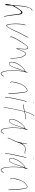

<svg xmlns="http://www.w3.org/2000/svg" viewBox="2020 -2780 910 4990"><g transform="rotate(90 2475.0 -285.0)"><path d="M133 -408C126 -359 118 -212 114 -144L113 -139C105 -119 99 -100 96 -83V-82C86 -38 83 2 90 27C96 33 103 37 105 37C110 33 115 18 118 -13C123 -48 121 -91 124 -134L125 -139C126 -141 125 -141 126 -144V-145L140 -173C146 -187 155 -202 163 -216C194 -270 233 -340 277 -373C284 -378 293 -381 301 -381H302C326 -376 335 -354 341 -331C345 -313 348 -291 350 -262C359 -173 375 -54 394 29L402 61C403 65 415 65 414 57L406 24C387 -65 377 -188 364 -280C362 -311 360 -336 354 -355C345 -388 336 -409 308 -412C283 -412 267 -395 245 -367C214 -334 182 -280 156 -234L154 -230C154 -229 151 -226 150 -225L128 -207L132 -252C140 -369 144 -409 163 -510C171 -553 182 -597 206 -628C220 -646 232 -653 245 -659H255C258 -660 262 -664 261 -668C261 -676 230 -663 227 -661C169 -621 149 -511 133 -408ZM308 -411V-410Z M608 -446C606 -410 600 -366 597 -325C594 -268 594 -199 599 -146C601 -99 606 -55 619 -25C626 1 631 17 655 3C673 -7 697 -43 715 -77C726 -95 738 -114 749 -135C786 -207 819 -291 857 -366L858 -368L859 -369C890 -422 927 -485 947 -542L952 -556C954 -561 954 -562 954 -563V-564C953 -572 951 -571 950 -571C948 -570 945 -564 943 -557L937 -544C933 -535 926 -522 919 -504C901 -460 872 -412 847 -370C788 -263 747 -125 677 -34C671 -24 658 -3 643 -3H640C638 -15 633 -14 630 -31C606 -84 608 -169 606 -240C606 -293 610 -347 615 -398C617 -422 618 -438 622 -457L625 -472C630 -476 637 -477 640 -479C642 -486 640 -494 638 -494C635 -493 636 -493 635 -490H632C617 -478 611 -472 608 -446ZM677 -35V-34Z M932 -112 937 -94C934 -83 935 -82 938 -84C943 -86 946 -88 946 -97H945L946 -98L945 -117C943 -146 954 -167 969 -193C978 -209 987 -230 998 -253C1018 -293 1116 -443 1138 -475C1160 -508 1179 -534 1207 -546C1235 -558 1242 -539 1247 -518C1252 -503 1252 -482 1251 -455C1251 -412 1243 -351 1239 -306C1236 -285 1233 -271 1234 -265C1234 -262 1235 -260 1241 -258C1249 -256 1250 -259 1258 -280C1268 -306 1278 -330 1288 -358C1307 -406 1325 -462 1361 -491H1362C1396 -517 1412 -477 1417 -465L1435 -436C1451 -413 1462 -383 1470 -347C1484 -289 1490 -197 1489 -128L1490 -109C1489 -105 1490 -104 1491 -100C1494 -93 1497 -99 1500 -114V-131C1499 -143 1498 -166 1497 -195C1493 -296 1483 -387 1442 -443C1429 -463 1423 -482 1410 -498C1397 -509 1376 -511 1357 -499C1320 -470 1297 -408 1272 -341L1245 -273L1252 -341C1260 -425 1277 -541 1236 -557C1214 -567 1191 -551 1172 -531C1159 -519 1147 -502 1132 -481C1116 -461 1090 -424 1056 -372C1003 -290 993 -263 957 -197C939 -165 929 -142 932 -112ZM1176 -524V-523ZM1241 -258H1240ZM1358 -499H1357ZM1410 -498H1409ZM1417 -465V-464ZM1500 -132V-131Z M1592 -179C1585 -139 1587 -98 1599 -79C1615 -61 1642 -56 1669 -77C1699 -103 1725 -158 1745 -215C1765 -270 1784 -328 1804 -384L1836 -474L1822 -382C1810 -298 1806 -221 1808 -143C1811 -59 1820 40 1841 97C1854 126 1868 142 1881 147C1911 158 1935 131 1957 96L1970 74C1969 74 1968 73 1967 73C1964 74 1960 76 1958 74L1946 91C1935 110 1911 149 1887 136C1873 131 1862 114 1851 91C1842 66 1834 32 1828 -9C1814 -119 1812 -262 1835 -404C1837 -423 1841 -440 1844 -455L1849 -475L1857 -478H1861C1863 -486 1859 -486 1853 -491L1855 -493C1860 -510 1862 -520 1866 -533C1866 -542 1864 -550 1863 -555C1863 -554 1861 -552 1861 -551C1856 -538 1838 -500 1832 -481L1831 -486C1829 -484 1828 -485 1822 -485C1791 -473 1771 -456 1738 -423C1691 -379 1641 -312 1612 -240C1602 -216 1595 -197 1592 -179ZM1623 -239C1651 -308 1699 -373 1744 -417C1766 -438 1785 -459 1810 -469L1829 -475L1818 -447C1789 -377 1764 -292 1736 -216C1725 -184 1680 -60 1629 -71H1628C1619 -73 1614 -79 1609 -87C1584 -119 1602 -189 1623 -239ZM1946 92V91Z M2111 -202C2102 -161 2099 -125 2109 -113C2113 -105 2120 -102 2123 -102H2130C2133 -102 2134 -104 2135 -108C2136 -112 2135 -113 2132 -113H2125C2102 -124 2116 -173 2123 -202C2134 -248 2142 -289 2157 -332C2183 -418 2234 -487 2293 -519C2310 -530 2338 -545 2351 -521C2359 -512 2364 -496 2369 -477C2374 -454 2377 -427 2380 -397C2393 -311 2396 -259 2400 -149L2404 -51C2404 -47 2405 -47 2407 -47C2410 -48 2416 -52 2416 -55L2412 -151C2409 -263 2406 -313 2392 -400C2385 -452 2379 -507 2358 -530C2339 -550 2321 -545 2290 -528C2204 -477 2159 -392 2125 -265ZM2293 -519Z M2641 -702C2640 -699 2643 -695 2648 -695C2653 -695 2654 -695 2655 -700C2656 -703 2652 -709 2649 -709C2645 -709 2642 -707 2641 -702ZM2575 -378 2576 -377 2559 -302C2553 -275 2546 -246 2540 -216L2520 -123C2512 -83 2501 -6 2498 25L2499 36C2503 41 2508 42 2510 33V23V22C2518 -71 2547 -196 2571 -302C2577 -329 2581 -353 2587 -377C2595 -422 2607 -470 2624 -508C2624 -509 2624 -510 2623 -513C2617 -525 2610 -499 2607 -492L2606 -490C2594 -458 2582 -419 2575 -378ZM2587 -376H2586ZM2623 -513Z M2700 -436H2708C2761 -436 2815 -449 2860 -456L2873 -458L2868 -442C2863 -425 2860 -408 2855 -388C2820 -237 2782 -64 2767 63L2765 72C2765 79 2776 78 2775 72L2776 62V61C2793 -70 2829 -237 2864 -388C2869 -410 2872 -432 2878 -452L2880 -461C2904 -470 2930 -475 2955 -480C2986 -485 3032 -494 3062 -494H3071C3075 -494 3077 -495 3078 -498C3079 -503 3078 -505 3074 -505H3065C3060 -505 3046 -504 3024 -501C2980 -497 2932 -487 2899 -478L2885 -474L2889 -490C2891 -497 2893 -503 2896 -511C2916 -583 2931 -614 2962 -671L2987 -713C2991 -720 2982 -723 2979 -717L2954 -675C2922 -617 2907 -586 2886 -510C2882 -499 2879 -484 2875 -472V-470H2873C2863 -469 2856 -467 2845 -464H2843C2807 -458 2752 -448 2709 -448H2702C2699 -448 2697 -445 2696 -442C2695 -439 2698 -436 2700 -436ZM2879 -450H2878ZM2979 -718V-717Z M3080 -179C3073 -139 3075 -98 3087 -79C3103 -61 3130 -56 3157 -77C3187 -103 3213 -158 3233 -215C3253 -270 3272 -328 3292 -384L3324 -474L3310 -382C3298 -298 3294 -221 3296 -143C3299 -59 3308 40 3329 97C3342 126 3356 142 3369 147C3399 158 3423 131 3445 96L3458 74C3457 74 3456 73 3455 73C3452 74 3448 76 3446 74L3434 91C3423 110 3399 149 3375 136C3361 131 3350 114 3339 91C3330 66 3322 32 3316 -9C3302 -119 3300 -262 3323 -404C3325 -423 3329 -440 3332 -455L3337 -475L3345 -478H3349C3351 -486 3347 -486 3341 -491L3343 -493C3348 -510 3350 -520 3354 -533C3354 -542 3352 -550 3351 -555C3351 -554 3349 -552 3349 -551C3344 -538 3326 -500 3320 -481L3319 -486C3317 -484 3316 -485 3310 -485C3279 -473 3259 -456 3226 -423C3179 -379 3129 -312 3100 -240C3090 -216 3083 -197 3080 -179ZM3111 -239C3139 -308 3187 -373 3232 -417C3254 -438 3273 -459 3298 -469L3317 -475L3306 -447C3277 -377 3252 -292 3224 -216C3213 -184 3168 -60 3117 -71H3116C3107 -73 3102 -79 3097 -87C3072 -119 3090 -189 3111 -239ZM3434 92V91Z M3560 -37C3559 -31 3561 -31 3562 -31C3568 -31 3570 -31 3572 -37L3577 -56C3593 -108 3624 -154 3645 -202C3658 -235 3674 -266 3683 -295C3690 -317 3698 -342 3708 -361L3723 -389L3741 -419C3760 -453 3788 -473 3817 -479L3829 -482C3846 -486 3865 -485 3883 -482C3904 -479 3918 -470 3933 -472H3934C3942 -472 3957 -474 3962 -475H3971C3973 -476 3976 -482 3976 -485C3976 -486 3976 -487 3973 -486H3965C3956 -484 3945 -484 3938 -482H3935C3929 -482 3925 -483 3921 -484L3905 -488C3898 -490 3895 -491 3888 -492L3867 -495C3851 -498 3833 -492 3816 -489L3799 -484L3780 -474C3759 -463 3749 -453 3734 -430L3705 -382L3712 -433C3717 -468 3719 -497 3713 -518V-519C3712 -525 3701 -519 3702 -515L3701 -513C3702 -508 3706 -501 3706 -488C3707 -460 3699 -426 3691 -392C3688 -378 3685 -366 3681 -353C3677 -334 3672 -319 3669 -304L3665 -286C3663 -277 3660 -268 3657 -260L3655 -253H3654C3639 -219 3626 -183 3609 -150C3594 -118 3573 -84 3565 -56ZM3657 -258H3656ZM3640 -186H3646L3647 -192H3641ZM3644 -200V-199ZM3682 -351H3681ZM3816 -489H3815Z M4103 -702C4102 -699 4105 -695 4110 -695C4115 -695 4116 -695 4117 -700C4118 -703 4114 -709 4111 -709C4107 -709 4104 -707 4103 -702ZM4037 -378 4038 -377 4021 -302C4015 -275 4008 -246 4002 -216L3982 -123C3974 -83 3963 -6 3960 25L3961 36C3965 41 3970 42 3972 33V23V22C3980 -71 4009 -196 4033 -302C4039 -329 4043 -353 4049 -377C4057 -422 4069 -470 4086 -508C4086 -509 4086 -510 4085 -513C4079 -525 4072 -499 4069 -492L4068 -490C4056 -458 4044 -419 4037 -378ZM4049 -376H4048ZM4085 -513Z M4097 -179C4090 -139 4092 -98 4104 -79C4120 -61 4147 -56 4174 -77C4204 -103 4230 -158 4250 -215C4270 -270 4289 -328 4309 -384L4341 -474L4327 -382C4315 -298 4311 -221 4313 -143C4316 -59 4325 40 4346 97C4359 126 4373 142 4386 147C4416 158 4440 131 4462 96L4475 74C4474 74 4473 73 4472 73C4469 74 4465 76 4463 74L4451 91C4440 110 4416 149 4392 136C4378 131 4367 114 4356 91C4347 66 4339 32 4333 -9C4319 -119 4317 -262 4340 -404C4342 -423 4346 -440 4349 -455L4354 -475L4362 -478H4366C4368 -486 4364 -486 4358 -491L4360 -493C4365 -510 4367 -520 4371 -533C4371 -542 4369 -550 4368 -555C4368 -554 4366 -552 4366 -551C4361 -538 4343 -500 4337 -481L4336 -486C4334 -484 4333 -485 4327 -485C4296 -473 4276 -456 4243 -423C4196 -379 4146 -312 4117 -240C4107 -216 4100 -197 4097 -179ZM4128 -239C4156 -308 4204 -373 4249 -417C4271 -438 4290 -459 4315 -469L4334 -475L4323 -447C4294 -377 4269 -292 4241 -216C4230 -184 4185 -60 4134 -71H4133C4124 -73 4119 -79 4114 -87C4089 -119 4107 -189 4128 -239ZM4451 92V91Z M4616 -202C4607 -161 4604 -125 4614 -113C4618 -105 4625 -102 4628 -102H4635C4638 -102 4639 -104 4640 -108C4641 -112 4640 -113 4637 -113H4630C4607 -124 4621 -173 4628 -202C4639 -248 4647 -289 4662 -332C4688 -418 4739 -487 4798 -519C4815 -530 4843 -545 4856 -521C4864 -512 4869 -496 4874 -477C4879 -454 4882 -427 4885 -397C4898 -311 4901 -259 4905 -149L4909 -51C4909 -47 4910 -47 4912 -47C4915 -48 4921 -52 4921 -55L4917 -151C4914 -263 4911 -313 4897 -400C4890 -452 4884 -507 4863 -530C4844 -550 4826 -545 4795 -528C4709 -477 4664 -392 4630 -265ZM4798 -519Z"/></g></svg>

Font: Stray Cat
Style: HlCnObl
Weight: 100
Version: Version 1.0